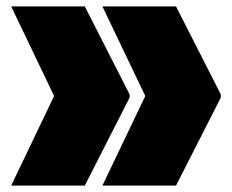

<svg xmlns="http://www.w3.org/2000/svg" viewBox="-20 -580 725 600"><path d="M670 -285V-275L530 0H300L434 -280L300 -560H530ZM385 -285V-275L245 0H15L149 -280L15 -560H245Z"/></svg>

Font: Tektur SemiCondensed Black
Style: Regular
Weight: 900
Width: 4
Designer: Adam Jagosz
Foundry: Adam Jagosz
Version: Version 1.005;gftools[0.9.30]